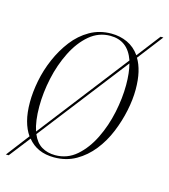

<svg xmlns="http://www.w3.org/2000/svg" viewBox="-99 -665 700 794"><g transform="rotate(15 251.0 -268.0)"><path d="M-1 50 74 -48Q57 -72 48 -106Q39 -140 39 -185Q39 -228 48.5 -277Q58 -326 78.5 -373.5Q99 -421 129 -460Q159 -499 200 -522.5Q241 -546 292 -546Q329 -546 360.5 -531.5Q392 -517 414 -486L491 -586H503L419 -477Q433 -454 440.5 -422Q448 -390 448 -348Q448 -306 438 -257.5Q428 -209 408.5 -161.5Q389 -114 358.5 -75.5Q328 -37 287 -13.5Q246 10 194 10Q121 10 81 -40L11 50ZM81 -178Q81 -115 95 -74L392 -458Q378 -498 352.5 -517Q327 -536 290 -536Q240 -536 201 -503Q162 -470 135 -416Q108 -362 94.5 -299.5Q81 -237 81 -178ZM196 0Q248 0 287 -34Q326 -68 352.5 -122Q379 -176 392 -238Q405 -300 405 -356Q405 -409 395 -446L99 -64Q113 -30 138 -15Q163 0 196 0Z"/></g></svg>

Font: Noto Serif Display SemiCondensed ExtraLight
Style: Italic
Weight: 200
Width: 4
Italic angle: -12°
Designer: Monotype Design Team
Foundry: Monotype Imaging Inc.
Version: Version 2.009